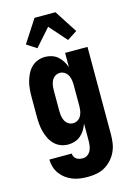

<svg xmlns="http://www.w3.org/2000/svg" viewBox="-144 -839 788 1135"><g transform="rotate(-15 250.0 -272.0)"><path d="M248 223Q225 223 201.5 220Q178 217 156 208.5Q134 200 115 186Q96 172 82 153Q68 134 61 111Q54 88 54 65H191Q191 75 196 84.5Q201 94 209.5 99.5Q218 105 228 107Q238 109 248 109Q264 109 277 99.5Q290 90 296.5 76Q303 62 305 46.5Q307 31 307 15V-88Q300 -68 289 -50Q278 -32 262.5 -18.5Q247 -5 226.5 1.5Q206 8 186 8Q162 8 140 -0.5Q118 -9 101.5 -25.5Q85 -42 74.5 -63.5Q64 -85 58 -107.5Q52 -130 50 -153.5Q48 -177 48 -200V-320Q48 -343 50 -366.5Q52 -390 58 -412.5Q64 -435 74.5 -456.5Q85 -478 101.5 -494.5Q118 -511 140 -519.5Q162 -528 186 -528Q206 -528 226.5 -521.5Q247 -515 262.5 -501.5Q278 -488 289 -470Q300 -452 307 -432V-520H444V15Q444 42 440 69Q436 96 424.5 120.5Q413 145 394.5 165.5Q376 186 352.5 199.5Q329 213 302 218Q275 223 248 223ZM246 -106Q262 -106 275.5 -115Q289 -124 296 -138.5Q303 -153 305 -168.5Q307 -184 307 -200V-320Q307 -336 305 -351.5Q303 -367 296 -381.5Q289 -396 275.5 -405Q262 -414 246 -414Q230 -414 216.5 -405Q203 -396 196 -381.5Q189 -367 187 -351.5Q185 -336 185 -320V-200Q185 -184 187 -168.5Q189 -153 196 -138.5Q203 -124 216.5 -115Q230 -106 246 -106ZM156 -589 96 -628 186 -767H314L404 -628L344 -589L250 -695Z"/></g></svg>

Font: Iosevka Heavy
Style: Regular
Weight: 900
Monospace: yes
Designer: Belleve Invis
Foundry: Belleve Invis
Version: Version 32.5.0; ttfautohint (v1.8.4)